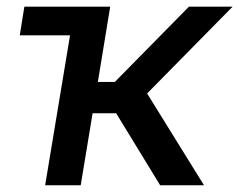

<svg xmlns="http://www.w3.org/2000/svg" viewBox="-20 -549 709 569"><path d="M38.6 -444.3 52.2 -529.3H249.5L235.4 -444.3ZM113.8 0 201.7 -529.3H306.6L270 -306.2H320.3L540 -529.3H669.4L416 -272L584.5 0H454.6L324.2 -213.4H254.4L219.2 0Z"/></svg>

Font: Inter 24pt Medium
Style: Italic
Weight: 500
Italic angle: -9.3988°
Designer: Rasmus Andersson
Foundry: rsms
Version: Version 4.001;git-66647c0bb